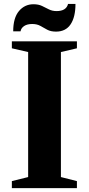

<svg xmlns="http://www.w3.org/2000/svg" viewBox="-20 -976 460 996"><path d="M41.5 0V-36.5L126 -57.5V-706L41.5 -725.5V-761.5H379V-725.5L296 -706V-57.5L379 -36.5V0ZM270.5 -812Q243 -812 224.8 -822Q206.5 -832 189.2 -841.8Q172 -851.5 147 -851.5Q121 -851.5 105.2 -841Q89.5 -830.5 86.5 -813.5H48.5Q48.5 -883 78.2 -918.5Q108 -954 153.5 -954Q179.5 -954 197.8 -945.2Q216 -936.5 233.5 -927.5Q251 -918.5 273.5 -918.5Q323.5 -918.5 333 -955.5H371.5Q371.5 -887.5 346.2 -849.8Q321 -812 270.5 -812Z"/></svg>

Font: Libre Caslon Text
Style: Regular
Weight: 400
Designer: Pablo Impallari, Rodrigo Fuenzalida, Katja Schimmel
Foundry: Pablo Impallari, Rodrigo Fuenzalida
Version: Version 2.000